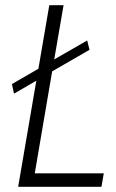

<svg xmlns="http://www.w3.org/2000/svg" viewBox="-20 -720 447 740"><path d="M170 -700 128 -455 26 -396 34 -359 120 -409 50 0H371L380 -52H114L181 -445L325 -528L316 -564L189 -491L225 -700Z"/></svg>

Font: Jost* 300 Light Italic
Style: Italic
Weight: 300
Italic angle: -10°
Version: Version 3.200; ttfautohint (v0.97) -l 8 -r 50 -G 200 -x 14 -